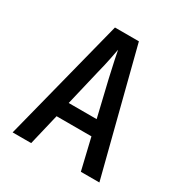

<svg xmlns="http://www.w3.org/2000/svg" viewBox="-170 -858 939 987"><g transform="rotate(30 300.0 -365.0)"><path d="M43 0 229 -730H371L558 0H448L404 -185H197L153 0ZM217 -275H383L333 -485Q320 -541 311.5 -582Q303 -623 300 -639Q297 -623 289 -582Q281 -541 267 -486Z"/></g></svg>

Font: JetBrains Mono NL SemiBold
Style: Regular
Weight: 600
Designer: Philipp Nurullin, Konstantin Bulenkov
Foundry: JetBrains
Version: Version 2.304; ttfautohint (v1.8.4.7-5d5b)